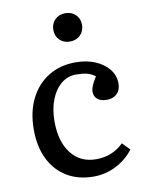

<svg xmlns="http://www.w3.org/2000/svg" viewBox="-86 -814 671 888"><g transform="rotate(-10 249.5 -369.5)"><path d="M282 14Q210 14 157 -18Q104 -50 75 -108.5Q46 -167 46 -247Q46 -330 76.5 -391.5Q107 -453 162 -487Q217 -521 290 -521Q341 -521 381.5 -504Q422 -487 445.5 -457.5Q469 -428 469 -390Q469 -360 451 -342.5Q433 -325 403 -325Q375 -325 359.5 -338Q344 -351 344 -373Q344 -385 350 -400Q356 -415 372 -441Q353 -455 333 -460Q313 -465 282 -465Q243 -465 212.5 -440Q182 -415 164.5 -370.5Q147 -326 147 -268Q147 -173 190 -118Q233 -63 307 -63Q384 -63 436 -115L470 -80Q438 -37 388 -11.5Q338 14 282 14ZM282 -620Q253 -620 234 -638.5Q215 -657 215 -686Q215 -715 234 -734Q253 -753 282 -753Q312 -753 331 -734.5Q350 -716 350 -687Q350 -658 331 -639Q312 -620 282 -620Z"/></g></svg>

Font: Text Regular
Style: Regular
Weight: 400
Designer: Latin by Veronika Burian and Jose Scaglione. Greek by Irene Vlachou. Cyrillic by Vera Evstafieva.
Foundry: TypeTogether
Version: Version 3.002